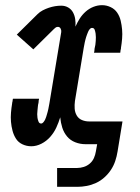

<svg xmlns="http://www.w3.org/2000/svg" viewBox="-20 -558 540 743"><path d="M201 165V92H279Q291 92 304 88Q317 84 327.5 75Q338 66 343.5 53.5Q349 41 351 28L356 0H311Q290 0 271 -7.5Q252 -15 239.5 -30Q227 -45 221 -64Q215 -83 213 -104Q207 -84 198 -64.5Q189 -45 174.5 -28.5Q160 -12 140.5 -2Q121 8 101 8Q83 8 67 0.5Q51 -7 42 -21Q33 -35 28.5 -52Q24 -69 22.5 -86.5Q21 -104 22.5 -122Q24 -140 27 -158Q27 -159 27 -160.5Q27 -162 28 -163Q28 -165 28.5 -167Q29 -169 29 -170Q29 -172 29.5 -173.5Q30 -175 30 -176H131Q131 -175 131 -173.5Q131 -172 130 -171Q130 -168 129.5 -165.5Q129 -163 129 -160Q127 -153 126.5 -145.5Q126 -138 125 -130.5Q124 -123 124 -116Q124 -109 125 -102Q126 -95 129 -87.5Q132 -80 139 -80Q144 -80 148 -85Q152 -90 154.5 -95Q157 -100 158.5 -105Q160 -110 161.5 -115Q163 -120 164.5 -125.5Q166 -131 167 -136Q168 -141 169 -146.5Q170 -152 171 -157L217 -434Q218 -441 214.5 -447.5Q211 -454 204 -454Q199 -454 195.5 -451.5Q192 -449 189 -446L109 -367L45 -424L125 -503Q134 -512 145.5 -518Q157 -524 169 -528Q181 -532 193 -534Q205 -536 217 -536Q232 -536 244 -529Q256 -522 262.5 -510Q269 -498 271 -484Q273 -470 272 -455Q279 -471 288.5 -486Q298 -501 311.5 -513Q325 -525 341.5 -531.5Q358 -538 375 -538Q392 -538 408 -530.5Q424 -523 433.5 -509Q443 -495 447 -478Q451 -461 452.5 -443.5Q454 -426 452.5 -408Q451 -390 448 -372Q448 -371 448 -369.5Q448 -368 448 -367H447Q447 -365 446.5 -363Q446 -361 446 -360Q446 -358 446 -356.5Q446 -355 445 -354H344Q344 -355 344 -356.5Q344 -358 345 -359Q345 -362 345.5 -364.5Q346 -367 346 -370Q348 -377 349 -384.5Q350 -392 350.5 -399.5Q351 -407 351 -414Q351 -421 350 -428Q349 -435 346.5 -442.5Q344 -450 336 -450Q331 -450 327 -445Q323 -440 321 -435Q319 -430 317 -425Q315 -420 313.5 -415Q312 -410 310.5 -404.5Q309 -399 308 -394Q307 -389 306 -383.5Q305 -378 304 -373L270 -167Q268 -152 269 -137.5Q270 -123 277 -111Q284 -99 297 -93.5Q310 -88 325 -88H454L435 28Q432 47 426 65Q420 83 409.5 99Q399 115 384 128.5Q369 142 351.5 150Q334 158 315.5 161.5Q297 165 279 165Z"/></svg>

Font: Iosevka Slab Semibold
Style: Italic
Weight: 600
Italic angle: -9°
Monospace: yes
Designer: Belleve Invis
Foundry: Belleve Invis
Version: Version 11.1.1; ttfautohint (v1.8.3)